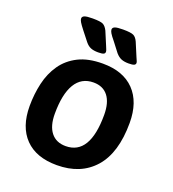

<svg xmlns="http://www.w3.org/2000/svg" viewBox="-132 -819 834 927"><g transform="rotate(20 284.5 -355.5)"><path d="M266 -573Q243 -573 228 -579Q213 -585 200 -601L163 -648Q145 -671 139 -681.5Q133 -692 133 -699Q133 -709 144.5 -713.5Q156 -718 186 -718Q227 -718 240 -711Q253 -704 263 -684L292 -615Q296 -605 298.5 -599Q301 -593 301 -588Q301 -580 293.5 -576.5Q286 -573 266 -573ZM422 -573Q400 -573 385 -579Q370 -585 356 -601L320 -648Q301 -671 295 -681.5Q289 -692 289 -699Q289 -709 300.5 -713.5Q312 -718 342 -718Q383 -718 396.5 -711Q410 -704 419 -684L448 -615Q452 -605 455 -599Q458 -593 458 -588Q458 -580 450 -576.5Q442 -573 422 -573ZM264 7Q158 7 101 -51.5Q44 -110 44 -217Q44 -278 57 -334.5Q70 -391 100.5 -435Q131 -479 181.5 -504.5Q232 -530 307 -530Q412 -530 469 -471Q526 -412 526 -305Q526 -151 456.5 -72Q387 7 264 7ZM273 -94Q397 -94 397 -299Q397 -362 371 -395.5Q345 -429 296 -429Q234 -429 202.5 -376.5Q171 -324 171 -223Q171 -161 197.5 -127.5Q224 -94 273 -94Z"/></g></svg>

Font: Asap SemiBold
Style: Italic
Weight: 600
Italic angle: -6°
Designer: Pablo Cosgaya
Foundry: Omnibus-Type
Version: Version 3.001; ttfautohint (v1.8.3)